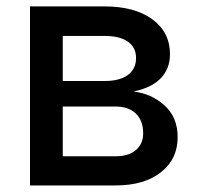

<svg xmlns="http://www.w3.org/2000/svg" viewBox="-20 -565 606 585"><path d="M297.6 -545.5Q390.3 -545.5 443.9 -506.4Q497.9 -467 497.9 -399.9Q497.9 -376.1 489.9 -357.1Q481.9 -338.1 467.3 -324Q452.8 -310 432.2 -300.6Q411.6 -291.2 386.4 -286.2Q441.4 -279.8 481.2 -244Q521.3 -207.7 521.3 -147Q521.3 -114.7 509.2 -88.2Q497.2 -61.8 471.6 -41.2Q420.8 0 332 0H71.4V-545.5ZM171.2 -88.8H332Q371.4 -88.8 393.8 -107.6Q416.2 -126.4 416.2 -158.7Q416.2 -197.4 394 -218.9Q371.8 -240.4 332 -240.4H171.2ZM171.2 -318.2H298.7Q344.8 -318.2 369.7 -336.6Q394.5 -355.1 394.5 -388.5Q394.5 -420.8 369.5 -438.2Q344.5 -455.6 297.6 -455.6H171.2Z"/></svg>

Font: Inter P Medium
Style: Regular
Weight: 500
Designer: Rasmus Andersson
Foundry: rsms
Version: Version 3.018;git-588b23468